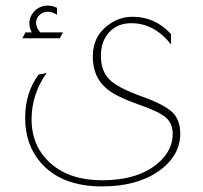

<svg xmlns="http://www.w3.org/2000/svg" viewBox="-20 -477 725 687"><path d="M60 -340 71 -361H94Q85 -377 85 -393Q85 -419 105 -439Q125 -457 151 -457Q167 -457 184 -449V-424Q167 -435 151 -435Q134 -435 121.5 -423.5Q109 -412 109 -396Q109 -378 124 -361H205L194 -340ZM592 -318Q532 -394 450 -394Q401 -394 371 -362Q341 -330 341 -277V-275Q342 -221 372.5 -191.5Q403 -162 487 -132Q568 -103 596.5 -75.5Q625 -48 625 1Q625 81 547 136Q469 190 345 190Q199 190 125 104Q70 40 70 -55Q70 -145 118 -210L147 -216Q93 -140 93 -50Q93 49 164 110Q232 168 345 168Q474 168 545 107Q598 62 598 2Q598 -35 573.5 -56.5Q549 -78 476 -103Q391 -133 359 -162Q312 -203 312 -275Q312 -345 364 -385Q404 -417 455 -417Q535 -417 592 -355Z"/></svg>

Font: Tajawal ExtraLight
Style: Regular
Weight: 275
Designer: Boutros Fonts
Foundry: Created by Boutros International 2017
Version: Version 1.700